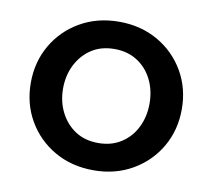

<svg xmlns="http://www.w3.org/2000/svg" viewBox="-65 -595 753 680"><g transform="rotate(10 311.5 -255.0)"><path d="M312 12Q233 12 171.5 -23.5Q110 -59 75 -119.5Q40 -180 40 -255Q40 -330 75 -390.5Q110 -451 171.5 -486.5Q233 -522 312 -522Q390 -522 451.5 -486.5Q513 -451 548 -390.5Q583 -330 583 -255Q583 -180 548 -119.5Q513 -59 451.5 -23.5Q390 12 312 12ZM312 -86Q359 -86 394 -108.5Q429 -131 448 -169.5Q467 -208 467 -255Q467 -302 448 -340.5Q429 -379 394 -401.5Q359 -424 312 -424Q264 -424 229.5 -401.5Q195 -379 175.5 -340.5Q156 -302 156 -255Q156 -208 175.5 -169.5Q195 -131 229.5 -108.5Q264 -86 312 -86Z"/></g></svg>

Font: MuseoModerno Medium
Style: Regular
Weight: 500
Designer: Pablo Cosgaya, Héctor Gatti, Marcela Romero, and the Authors of The MuseoModerno Project.
Foundry: Omnibus-Type Team
Version: Version 1.001